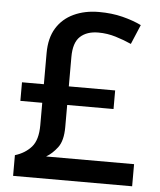

<svg xmlns="http://www.w3.org/2000/svg" viewBox="-52 -768 676 813"><g transform="rotate(5 286.0 -361.5)"><path d="M336 -723Q391 -723 436.5 -711.5Q482 -700 517 -683L482 -600Q451 -614 415 -625Q379 -636 341 -636Q292 -636 264 -610Q236 -584 236 -523V-398H433V-319H236V-225Q236 -167 214 -138Q192 -109 166 -94H540V0H34V-88Q77 -101 103.5 -131Q130 -161 130 -224V-319H37V-398H130V-530Q130 -594 156 -636.5Q182 -679 229 -701Q276 -723 336 -723Z"/></g></svg>

Font: Noto Sans Tangsa Medium
Style: Regular
Weight: 500
Version: Version 1.504